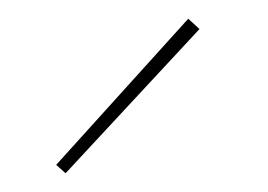

<svg xmlns="http://www.w3.org/2000/svg" viewBox="-20 -700 286 205"><path d="M40 -524 181 -680 193 -669 50 -515Z"/></svg>

Font: Ysabeau Thin
Style: Regular
Weight: 200
Designer: Christian Thalmann (Catharsis Fonts)
Version: Version 0.003